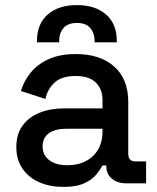

<svg xmlns="http://www.w3.org/2000/svg" viewBox="-20 -719 617 753"><path d="M229 14Q176 14 134.5 -4Q93 -22 68.5 -57Q44 -92 44 -142Q44 -193 68.5 -226.5Q93 -260 135.5 -277Q178 -294 232 -294H382V-326Q382 -369 356 -395Q330 -421 276 -421Q223 -421 195 -396Q167 -371 158 -331L62 -362Q74 -402 100.5 -434.5Q127 -467 171 -487Q215 -507 277 -507Q373 -507 428 -458Q483 -409 483 -319V-116Q483 -86 511 -86H553V0H476Q441 0 419 -18Q397 -36 397 -67V-70H382Q374 -55 358 -35Q342 -15 311 -0.5Q280 14 229 14ZM244 -71Q306 -71 344 -106.5Q382 -142 382 -204V-214H238Q197 -214 172 -196.5Q147 -179 147 -145Q147 -111 173 -91Q199 -71 244 -71ZM125 -553V-559Q125 -625 167 -662Q209 -699 282 -699Q354 -699 396 -662Q438 -625 438 -559V-553H351V-558Q351 -589 334 -609Q317 -629 282 -629Q246 -629 229 -609Q212 -589 212 -558V-553Z"/></svg>

Font: Space Grotesk Light Medium
Style: Regular
Weight: 500
Version: Version 2.000